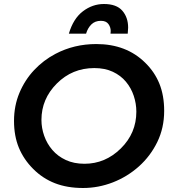

<svg xmlns="http://www.w3.org/2000/svg" viewBox="-20 -929 855 959"><path d="M618 -761H532L533 -774Q533 -793 521.5 -809Q510 -825 484 -825Q454.5 -825 436.2 -806.8Q418 -788.5 410 -761H324Q346 -836 394 -872.5Q442 -909 499 -909Q562 -909 591 -875.5Q620 -842 620 -791ZM395 10Q315.5 10 254.5 -13.8Q193.5 -37.5 146 -85Q98.5 -132.5 74.2 -191.2Q50 -250 50 -325Q50 -400.5 77 -465Q104 -529.5 150.5 -579Q197 -628.5 257 -660Q350 -709 461 -709Q611 -709 705.5 -615.5Q752.5 -569.5 776.2 -510.8Q800 -452 800 -375Q800 -290.5 765.8 -220Q731.5 -149.5 674 -98Q616.5 -46.5 544 -18.2Q471.5 10 395 10ZM402 -111Q506 -111 583.5 -187.5Q661 -264 661 -371Q661 -411.5 648 -450.5Q635 -489.5 609 -520.8Q583 -552 543.5 -570.5Q504 -589 451 -589Q341 -589 264 -512Q187 -435 187 -330Q187 -289.5 200.8 -250.5Q214.5 -211.5 241.5 -180Q268.5 -148.5 308.8 -129.8Q349 -111 402 -111Z"/></svg>

Font: Argentum Sans Medium
Style: Italic
Weight: 500
Italic angle: -11°
Designer: Julieta Ulanovsky (font), Cristiano Sobral (main changes and remaster)
Foundry: Julieta Ulanovsky (font), Cristiano Sobral (main changes and remaster)
Version: Version 2.007;June 15, 2022;FontCreator 14.0.0.2814 64-bit; 